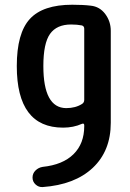

<svg xmlns="http://www.w3.org/2000/svg" viewBox="-20 -550 540 798"><path d="M275.4 -448.2Q215.8 -448.2 188 -409.2Q160.2 -370.1 160.2 -275.4Q160.2 -101.6 254.9 -100.6Q293.9 -100.6 321.3 -118.2Q330.1 -124 330.1 -134.8V-430.7Q330.1 -441.4 320.3 -444.3Q300.8 -448.2 275.4 -448.2ZM242.2 -19.5Q49.8 -19.5 49.8 -275.4Q49.8 -412.1 104 -471.2Q158.2 -530.3 280.3 -530.3Q326.2 -530.3 357.4 -526.4Q394.5 -522.5 417.5 -491.7Q440.4 -460.9 440.4 -421.9V-40Q440.4 77.1 365.7 147.5Q291 217.8 157.2 227.5Q140.6 228.5 127.9 216.8Q115.2 205.1 115.2 188Q115.2 170.9 127.4 158.7Q139.6 146.5 157.2 143.6Q241.2 134.8 285.6 90.8Q330.1 46.9 330.1 -25.4V-29.3Q330.1 -39.1 320.3 -35.2Q285.2 -19.5 242.2 -19.5Z"/></svg>

Font: Rounded-X Mgen+ 1mn medium
Style: Regular
Weight: 500
Designer: [Source Han Sans]
Ryoko NISHIZUKA  (kana & ideographs); Paul D. Hunt (Latin, Greek & Cyrillic); Wenlong ZHANG  (bopomofo
Version: Version 1.059.20150602